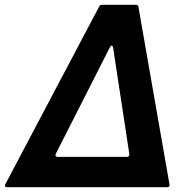

<svg xmlns="http://www.w3.org/2000/svg" viewBox="-58 -783 788 803"><path d="M-29 0Q-34 0 -36.5 -3.5Q-39 -7 -36 -12L357 -756Q360 -763 369 -763H510Q520 -763 521 -754L651 -11V-9Q651 0 642 0ZM175 -139 174 -135Q174 -127 183 -127H474Q478 -127 481 -130Q484 -133 483 -138L415 -584Q413 -592 409 -592Q405 -592 402 -586Z"/></svg>

Font: Open Sauce Two
Style: Bold Italic
Weight: 700
Italic angle: -10°
Designer: Alfredo Marco Pradil
Foundry: Creative Sauce Fz LLC
Version: Version 1.477